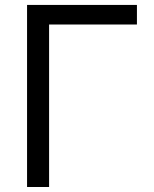

<svg xmlns="http://www.w3.org/2000/svg" viewBox="-20 -747 615 767"><path d="M527 -727.3V-649.1H176.1V0H88.1V-727.3Z"/></svg>

Font: InterMG
Style: Regular
Weight: 400
Designer: Rasmus Andersson
Foundry: rsms
Version: Version 3.019;December 26, 2023;FontCreator 15.0.0.2955 64-b